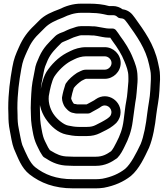

<svg xmlns="http://www.w3.org/2000/svg" viewBox="-20 -831 920 1050"><path d="M149 -203C149 -161.2 155.5 -129.2 162.5 -92.9C169.5 -61.6 176.9 -45.3 188.6 -21.8L198.9 -1.3C205.1 9.9 209.4 14.7 211.6 19.2C213.8 23.4 217.9 27.5 221.1 29.4L235.6 38.1C266.1 58.3 304.3 74.7 353.1 75C363.1 75.7 371.9 76 381 76H504C556 76 591 54.6 618.3 35.5C619.5 34.7 620.9 33.4 621.7 32.7C639 15.4 652.4 -11 661.4 -29.8C682.4 -70.3 698.8 -113.2 705.8 -167.6C710.9 -201 715.8 -240.4 719.7 -268.8C727.6 -306.9 728 -343.4 731.9 -380.9C732.7 -393.2 732.6 -405 732 -413.9C731.7 -453.8 717.8 -487.7 707.2 -513.3C689.3 -559.3 661.8 -600.9 637.5 -633.3C629.9 -645.1 622.8 -655.2 614.5 -665.6C609.8 -671.5 602.5 -675 595 -675L575 -675C560.1 -675 540 -680.7 518 -683.8C509.2 -684.7 503.9 -687 496 -687H486.5C479.2 -687.8 474.5 -688 468 -688H423C403.8 -688 387 -680.7 378.7 -677.9C356.5 -671.7 340.7 -662.8 325.5 -656.1C314.1 -651.8 295.6 -646.9 280.3 -631.7C249.2 -600.6 217.6 -572.1 195.1 -521.9C183.3 -493.6 174.5 -480.1 169.3 -443.2C160.2 -397.7 153.5 -369.3 151 -318.1C149.8 -286.6 148 -273.1 148 -241C148 -226.5 149 -213.3 149 -203ZM354 25C313.4 25 288.4 11.5 261.9 -4.4L252.6 -10C249.1 -15.6 245.2 -21.1 243.1 -24.7L233.4 -44.2C221.7 -67.5 217.8 -75 211.5 -103.1C204.7 -138.3 199 -167.1 199 -203C199 -214.3 198.7 -225.7 198 -241.6C198 -269.9 199.7 -283.3 201 -315.9C203.2 -363 209.2 -387.6 218.5 -434.1C225.1 -467 226.3 -467 241 -502.1C258.6 -540.7 283.3 -563.9 315.7 -596.3C318.4 -599.1 331.3 -604.8 344 -609.7C363.8 -617.3 377.2 -625.7 392.6 -629.9C405.2 -633.3 416.2 -638 423 -638H468C474.4 -638 479.3 -637 485 -637H493.4C498.5 -636 504.5 -635 512 -634.2C526.5 -632 550.5 -625 575 -625L582.7 -625C587.2 -618.8 591.7 -611 597 -604C621 -572 645.7 -533.8 660.8 -494.7C671.8 -468.3 682 -441.1 682 -413C682 -404 682.7 -396.3 682.1 -385.1C678.1 -346.8 677.1 -309.4 670.5 -278.2C664 -247.3 661.3 -207.5 656.2 -174.5C650.1 -125.1 636.2 -89.7 616.6 -52.2C608.3 -34.7 596.8 -14.2 587.7 -4.1C563.7 12.6 541 26 504 26H381C372.5 26 363.3 25 354 25ZM487 -760C514.6 -760 539.2 -755.2 562.3 -749.9C568.1 -748.3 570.5 -748 575 -748H598C607.8 -748 615 -745.2 622.8 -737.8C627.3 -733.6 633.3 -731.2 639.2 -731C653.2 -730.6 660.5 -726.6 667.9 -716.1L677.9 -703.1C727.4 -633.8 776.7 -566.3 795.5 -477.1C800.3 -451.3 805 -439.8 805 -416C805 -403.6 805.5 -392.2 804.1 -376.8L802 -338.3C799.9 -294.4 790.8 -257.5 785.2 -210.9C778.5 -151.1 766.6 -85.4 749.2 -43.2C725.3 7 695.5 65.9 664.2 92.6C630.7 118.8 589.7 136.9 539.8 146.3C527 148.2 516.1 149 504 149H379C285.5 149 223.8 123.3 172.4 83.3C142.4 59.7 120.9 5.1 102.1 -37.7C96.7 -51.6 87.3 -103 82.5 -127.9C77.2 -153.5 76 -174.1 76 -203C76 -213.2 75.6 -226.7 75 -239.6C75.1 -320 84.4 -386.1 96.6 -454.7C104.3 -498.4 111.6 -513 128.9 -552C148.9 -598.1 168.6 -624.3 202.4 -656L226.7 -680.3C250.2 -703.8 282.5 -718.7 324 -734.7C324.7 -734.9 325.7 -735.4 326.2 -735.6C353.1 -749.1 387.9 -761 423 -761H468C474.9 -761 480.8 -760 487 -760ZM468 -811H423C377.4 -811 337.3 -796.9 304.9 -780.9C266.4 -766.1 223.6 -750.7 190.9 -715.3L167.6 -692C131.6 -658.1 105.1 -622.8 83.1 -572C66.5 -534.7 55.8 -511 47.4 -463.4C35 -393.7 25 -322.7 25 -239C25 -225.2 26 -212.6 26 -203C26 -173.1 27.5 -146.9 33.5 -118.1C38.2 -93.3 45.8 -43.7 56 -18.3C78.6 32.6 96.1 86.9 141.6 122.7C201.1 169 275.6 199 379 199H504C518.9 199 532.6 198 548.2 195.7C606.9 184.6 655 163.4 695.8 131.4C741.8 92.6 771 27.3 794.6 -22.3C794.7 -22.5 794.9 -23 795.1 -23.4C816.6 -75.1 828 -143.4 834.8 -205.1C839.9 -247.3 849.6 -286.6 852 -335.7L853.9 -373.2C855.2 -387.7 855.7 -402.4 855 -416.6C854.8 -446.9 848.6 -465.2 844.5 -486.9C822.8 -590.2 767.2 -664.1 718.1 -732.9L708.2 -745.8C694.5 -764.6 674.4 -777.2 650 -780.3C636.5 -790.7 617.1 -798 598 -798H576C545.9 -806.8 508.7 -811 468 -811ZM331.6 -250.8C339.2 -239.4 358.5 -215.1 382.2 -213.1C389.3 -211.4 393.9 -210 401 -210H460C472.2 -210 478 -216.5 488.6 -221.8L510.5 -233.8C520.8 -239.1 526.6 -243.2 532.7 -247.7C560.7 -266.9 594.1 -241.2 588.9 -211.8C586.7 -199.5 581.8 -194.1 573.7 -187.7L565.4 -181.3C546.3 -168.8 525.2 -158.1 503.8 -147.4C490.2 -140.5 476.8 -137 456 -137H410C390.9 -137 370.7 -140.4 352.1 -144.5C328.4 -149 294.1 -177.9 277.9 -200.1C258.9 -224.3 242.5 -264.1 246.8 -305.6C253.2 -344.1 263.4 -388.3 276.4 -411C297.7 -444.3 333.4 -479 366.5 -496.8L388.2 -507.6C404.6 -515.9 427.5 -523 450 -523H553C572.5 -523 590 -505.7 590 -486.5C590 -467.3 572.6 -450 553 -450H450C436.3 -450 426.4 -445.1 420.8 -442.4L402.8 -433.4C401.9 -432.9 400.8 -432.2 400.1 -431.8C378.9 -417.7 355.6 -398 340.2 -374.9C339 -373.1 337.8 -370.6 337.3 -368.9C329.9 -346.6 323.4 -323.5 319.3 -299.1C319.1 -297.8 319 -296 319 -295C319 -276.2 326.9 -260.3 331.6 -250.8ZM386 -263C381.3 -263 369.8 -285.4 369.1 -293.3C372.2 -311.3 377.4 -330.6 383.6 -349.7C393.2 -362.9 410.5 -378.4 426.6 -389.4L443.2 -397.6C446 -399 449.8 -400 450 -400H553C600 -400 640 -438.8 640 -486.5C640 -534.2 600 -573 553 -573H450C417.4 -573 387.9 -563.4 365.8 -552.4L343.5 -541.2C299.1 -517.5 259.8 -478.1 233.6 -437C212.6 -400.9 204 -352.8 197.3 -313.1C187.8 -255.6 213.7 -201.3 238.1 -169.9C258.1 -142.7 295.8 -104.9 342.1 -95.5C360.6 -91.4 385.6 -87 410 -87H456C483.1 -87 505.9 -92.5 526.2 -102.6C548 -113.6 575.2 -125.6 595.4 -141.3L603.8 -147.9C621.5 -160.7 634.1 -180.4 638.1 -203.2C650.9 -275.6 569.1 -334.3 503.3 -288.2C496.7 -283.3 494.4 -281.7 487.4 -278.2L465.4 -266.2C461.8 -264.4 457.4 -262.1 453.5 -260H402.7C397.5 -260.7 391.9 -263 386 -263Z"/></svg>

Font: Smoothie
Style: Outline
Weight: 400
Foundry: Cannot Into Space Fonts
Version: Version 0.8